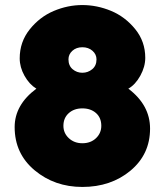

<svg xmlns="http://www.w3.org/2000/svg" viewBox="-20 -730 652 760"><path d="M574 -221Q574 -119 496.5 -54.5Q419 10 306 10Q196 10 117 -56Q38 -122 38 -227Q38 -315 124 -379Q96 -396 77 -430Q58 -464 58 -499Q58 -564 97.5 -613.5Q137 -663 192.5 -686.5Q248 -710 306 -710Q364 -710 419.5 -687Q475 -664 515 -615Q555 -566 555 -501Q555 -466 535.5 -430.5Q516 -395 488 -379Q574 -314 574 -221ZM381 -232Q381 -264 360 -282.5Q339 -301 306 -301Q273 -301 252 -282Q231 -263 231 -232Q231 -203 252.5 -183Q274 -163 306 -163Q339 -163 360 -183Q381 -203 381 -232ZM251 -495Q251 -470 267.5 -456Q284 -442 306 -442Q328 -442 345 -456Q362 -470 362 -495Q362 -515 346 -529Q330 -543 306 -543Q282 -543 266.5 -529Q251 -515 251 -495Z"/></svg>

Font: Raleway
Style: Heavy
Weight: 900
Designer: Matt McInerney, Pablo Impallari, Rodrigo Fuenzalida
Foundry: Matt McInerney, Pablo Impallari, Rodrigo Fuenzalida
Version: Version 2.001